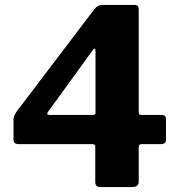

<svg xmlns="http://www.w3.org/2000/svg" viewBox="-20 -762 729 782"><path d="M363 -723Q373 -735 380.5 -738.5Q388 -742 404 -742H529Q545 -742 545 -724V-305Q545 -294 555 -294H637Q656 -294 656 -279V-193Q656 -175 636 -175H556Q545 -175 545 -163V-23Q545 0 519 0H389Q368 0 368 -20V-166Q368 -175 356 -175H56Q35 -175 35 -193V-276Q35 -286 41 -297Q47 -308 61 -325L363 -723ZM360 -294Q369 -294 369 -301V-550Q369 -563 366 -564Q363 -565 355 -554L176 -307Q166 -294 183 -294Z"/></svg>

Font: Libre Franklin Thin
Style: Bold
Weight: 700
Version: Version 3.000